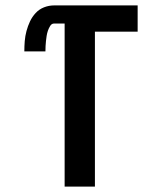

<svg xmlns="http://www.w3.org/2000/svg" viewBox="-20 -690 590 710"><path d="M219 0V-603H180Q171 -603 165.5 -594Q160 -585 157 -576Q154 -567 152.5 -557.5Q151 -548 150 -538.5Q149 -529 148.5 -519.5Q148 -510 148 -500H70Q70 -519 71.5 -538Q73 -557 78 -575.5Q83 -594 91 -611Q99 -628 112 -642Q125 -656 143 -663Q161 -670 180 -670H489V-573H331V0Z"/></svg>

Font: Lode
Style: Bold
Weight: 700
Monospace: yes
Designer: Belleve Invis
Foundry: Belleve Invis
Version: Version 29.2.0; ttfautohint (v1.8.3)